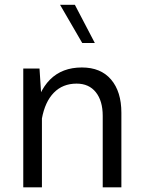

<svg xmlns="http://www.w3.org/2000/svg" viewBox="-20 -797 611 817"><path d="M383.6 -613.9 298.5 -776.7H235.5L330 -613.9ZM158.4 0V-348.3L148.1 -505.4H79V0ZM496.5 -317.1Q496.5 -407.2 452.6 -458.6Q408.8 -509.9 328.4 -509.9Q244.4 -509.9 192.8 -458.3Q141.3 -406.6 122.6 -304.5L158.2 -291.9Q171.3 -363.8 209.1 -402.5Q246.9 -441.2 306 -441.2Q358.6 -441.2 387.9 -404.4Q417.1 -367.7 417.1 -304.1V0H496.5Z"/></svg>

Font: Estedad-FD VF
Style: Regular
Weight: 100
Designer: Amin Abedi
Version: Version 7.3